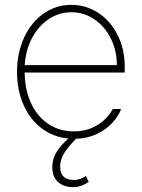

<svg xmlns="http://www.w3.org/2000/svg" viewBox="-20 -558 581 787"><path d="M194.3 127Q194.3 94.7 210.7 66.9Q227.1 39.1 260.3 9.8Q197.3 3.9 149.4 -33Q101.6 -69.8 75.7 -129.9Q49.8 -189.9 49.8 -263.7Q49.8 -341.3 78.9 -404.1Q107.9 -466.8 158.7 -502.4Q209.5 -538.1 272.5 -538.1Q332.5 -538.1 382.6 -505.4Q432.6 -472.7 461.9 -414.8Q491.2 -356.9 491.2 -285.2V-260.7H81.1Q81.5 -192.9 106 -137.9Q130.4 -83 176 -51.3Q221.7 -19.5 283.2 -19.5Q325.7 -19.5 358.2 -34.4Q390.6 -49.3 411.1 -70.1Q431.6 -90.8 442.4 -111.3H476.6Q465.3 -81.5 440.2 -54.2Q415 -26.9 377.2 -8.8Q339.4 9.3 292 10.7Q259.3 43 242.9 70.1Q226.6 97.2 226.6 125Q226.6 152.8 241.2 166.3Q255.9 179.7 282.2 179.7Q296.9 179.7 308.1 175.8Q319.3 171.9 332 163.1L343.8 187.5Q328.1 198.2 312.7 203.6Q297.4 209 278.3 209Q240.7 209 217.5 187.5Q194.3 166 194.3 127ZM459 -291Q459 -350.6 434.1 -400.4Q409.2 -450.2 366.5 -479Q323.7 -507.8 272.5 -507.8Q221.7 -507.8 179.4 -479.5Q137.2 -451.2 111.1 -401.6Q85 -352.1 81.5 -291Z"/></svg>

Font: Pretendard GOV Thin
Style: Regular
Weight: 100
Designer: Base glyphs from Inter by Rasmus Andersson; Hangeul glyphs from Noto Sans CJK(Source Han Sans) by Jang Soo-young and Kan
Foundry: Kil Hyung-jin
Version: Version 1.309